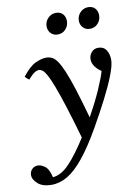

<svg xmlns="http://www.w3.org/2000/svg" viewBox="-189 -789 802 1109"><g transform="rotate(-10 212.0 -234.0)"><path d="M37 211Q87 207 135.5 155.5Q184 104 241 14Q208 -101 183.5 -177.5Q159 -254 141 -301Q123 -348 109.5 -372.5Q96 -397 85 -405Q74 -413 64 -413Q52 -413 37.5 -403.5Q23 -394 0 -368Q-7 -373 -12.5 -378Q-18 -383 -23 -389Q18 -442 53.5 -459Q89 -476 118 -476Q135 -476 150.5 -469Q166 -462 181.5 -440.5Q197 -419 215 -377Q233 -335 255 -266Q277 -197 306 -93Q352 -175 382 -244Q412 -313 420 -345Q398 -359 383.5 -379Q369 -399 369 -422Q369 -445 384 -462.5Q399 -480 424 -480Q455 -480 470.5 -456.5Q486 -433 486 -398Q486 -367 463.5 -309Q441 -251 403.5 -178Q366 -105 322 -28Q263 75 213 136.5Q163 198 117 225.5Q71 253 22 253Q-30 253 -58 228Q-86 203 -86 178Q-86 158 -72.5 143.5Q-59 129 -37 129Q-20 129 2.5 144.5Q25 160 37 211ZM208 -596Q183 -596 167.5 -612.5Q152 -629 152 -653Q152 -681 171.5 -701Q191 -721 218 -721Q244 -721 258.5 -705Q273 -689 273 -664Q273 -636 254.5 -616Q236 -596 208 -596ZM397 -596Q372 -596 356.5 -612.5Q341 -629 341 -653Q341 -681 360.5 -701Q380 -721 407 -721Q433 -721 447.5 -705Q462 -689 462 -664Q462 -636 443.5 -616Q425 -596 397 -596Z"/></g></svg>

Font: Tiro Devanagari Sanskrit
Style: Italic
Weight: 400
Italic angle: -11°
Designer: Devanagari: John Hudson & Fiona Ross, assisted by Paul Hanslow. Latin: John Hudson with Paul Hanslow, assisted by Kaja S
Foundry: Tiro Typeworks Ltd.
Version: Version 1.52